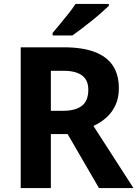

<svg xmlns="http://www.w3.org/2000/svg" viewBox="-20 -954 697 974"><path d="M85 0V-714H304Q398 -714 460 -690.5Q522 -667 552.5 -621Q583 -575 583 -506Q583 -458 566 -421Q549 -384 520 -358Q491 -332 454 -315L657 0H482L323 -274H238V0ZM238 -392H301Q362 -392 395 -417Q428 -442 428 -499Q428 -531 414.5 -552Q401 -573 373 -584Q345 -595 301 -595H238ZM532 -924Q517 -910 494 -889.5Q471 -869 444 -847.5Q417 -826 391.5 -806.5Q366 -787 347 -774H247V-787Q263 -806 284.5 -832Q306 -858 327.5 -885Q349 -912 363 -934H532Z"/></svg>

Font: Noto Sans Symbols
Style: Bold
Weight: 700
Version: Version 2.002